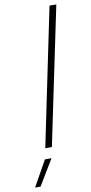

<svg xmlns="http://www.w3.org/2000/svg" viewBox="-158 -769 477 1002"><g transform="rotate(-10 80.5 -268.0)"><path d="M31 0 182 -729H218L66 0ZM-57 193 19 57H54L-28 193Z"/></g></svg>

Font: Mona Sans ExtraLight
Style: Italic
Weight: 200
Italic angle: -11.6951°
Designer: Deni Anggara
Foundry: GitHub
Version: Version 2.000